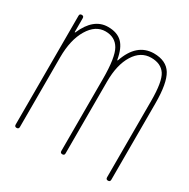

<svg xmlns="http://www.w3.org/2000/svg" viewBox="-126 -647 753 764"><g transform="rotate(30 250.0 -265.0)"><path d="M35.2 -9.8V-509.8Q35.2 -519.5 44.9 -519.5Q54.7 -519.5 54.7 -509.8V-446.3Q54.7 -445.3 55.7 -445.3Q57.6 -445.3 57.6 -446.3Q93.8 -530.3 160.2 -530.3Q202.1 -530.3 225.1 -507.8Q248 -485.4 256.8 -434.6Q256.8 -433.6 257.8 -433.6Q259.8 -433.6 259.8 -434.6Q292 -529.3 370.1 -530.3Q427.7 -530.3 451.2 -491.7Q474.6 -453.1 474.6 -360.4V-9.8Q474.6 0 464.8 0Q455.1 0 455.1 -9.8V-360.4Q455.1 -449.2 435.1 -479.5Q415 -509.8 370.1 -509.8Q322.3 -509.8 293.5 -463.4Q264.6 -417 264.6 -339.8V-9.8Q264.6 0 254.9 0Q245.1 0 245.1 -9.8V-339.8Q245.1 -439.5 224.6 -474.6Q204.1 -509.8 160.2 -509.8Q114.3 -509.8 84.5 -460Q54.7 -410.2 54.7 -330.1V-9.8Q54.7 0 44.9 0Q35.2 0 35.2 -9.8Z"/></g></svg>

Font: Rounded-L Mgen+ 2m thin
Style: Regular
Weight: 100
Designer: [Source Han Sans]
Ryoko NISHIZUKA  (kana & ideographs); Paul D. Hunt (Latin, Greek & Cyrillic); Wenlong ZHANG  (bopomofo
Version: Version 1.059.20150602